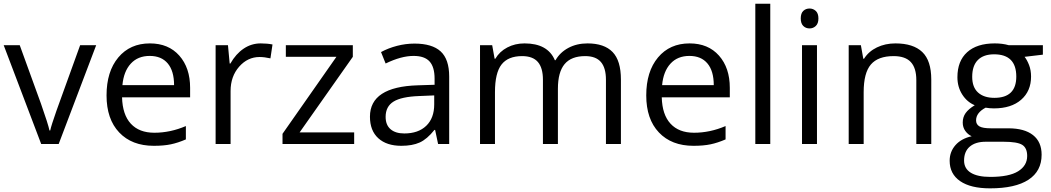

<svg xmlns="http://www.w3.org/2000/svg" viewBox="-20 -780 5693 1040"><path d="M203.1 0 0 -535.2H86.9L202.1 -217.8Q241.2 -106.4 248 -73.2H252Q257.3 -99.1 285.9 -180.4Q314.5 -261.7 414.1 -535.2H501L297.9 0Z M813 9.8Q694.3 9.8 625.7 -62.5Q557.1 -134.8 557.1 -263.2Q557.1 -392.6 620.8 -468.8Q684.6 -544.9 792 -544.9Q892.6 -544.9 951.2 -478.8Q1009.8 -412.6 1009.8 -304.2V-252.9H641.1Q643.6 -158.7 688.7 -109.9Q733.9 -61 815.9 -61Q902.3 -61 986.8 -97.2V-24.9Q943.8 -6.3 905.5 1.7Q867.2 9.8 813 9.8ZM791 -477.1Q726.6 -477.1 688.2 -435.1Q649.9 -393.1 643.1 -318.8H922.9Q922.9 -395.5 888.7 -436.3Q854.5 -477.1 791 -477.1Z M1392.1 -544.9Q1427.7 -544.9 1456.1 -539.1L1444.8 -463.9Q1411.6 -471.2 1386.2 -471.2Q1321.3 -471.2 1275.1 -418.5Q1229 -365.7 1229 -287.1V0H1147.9V-535.2H1214.8L1224.1 -436H1228Q1257.8 -488.3 1299.8 -516.6Q1341.8 -544.9 1392.1 -544.9Z M1898.4 0H1510.3V-55.2L1802.2 -472.2H1528.3V-535.2H1891.1V-472.2L1603 -63H1898.4Z M2353 0 2336.9 -76.2H2333Q2293 -25.9 2253.2 -8.1Q2213.4 9.8 2153.8 9.8Q2074.2 9.8 2029.1 -31.2Q1983.9 -72.3 1983.9 -147.9Q1983.9 -310.1 2243.2 -317.9L2334 -320.8V-354Q2334 -417 2306.9 -447Q2279.8 -477.1 2220.2 -477.1Q2153.3 -477.1 2068.8 -436L2043.9 -498Q2083.5 -519.5 2130.6 -531.7Q2177.7 -543.9 2225.1 -543.9Q2320.8 -543.9 2366.9 -501.5Q2413.1 -459 2413.1 -365.2V0ZM2169.9 -57.1Q2245.6 -57.1 2288.8 -98.6Q2332 -140.1 2332 -214.8V-263.2L2251 -259.8Q2154.3 -256.3 2111.6 -229.7Q2068.8 -203.1 2068.8 -147Q2068.8 -103 2095.5 -80.1Q2122.1 -57.1 2169.9 -57.1Z M3262.2 0V-348.1Q3262.2 -412.1 3234.9 -444.1Q3207.5 -476.1 3149.9 -476.1Q3074.2 -476.1 3038.1 -432.6Q3002 -389.2 3002 -298.8V0H2920.9V-348.1Q2920.9 -412.1 2893.6 -444.1Q2866.2 -476.1 2808.1 -476.1Q2731.9 -476.1 2696.5 -430.4Q2661.1 -384.8 2661.1 -280.8V0H2580.1V-535.2H2646L2659.2 -461.9H2663.1Q2686 -501 2727.8 -522.9Q2769.5 -544.9 2821.3 -544.9Q2946.8 -544.9 2985.4 -454.1H2989.3Q3013.2 -496.1 3058.6 -520.5Q3104 -544.9 3162.1 -544.9Q3252.9 -544.9 3298.1 -498.3Q3343.3 -451.7 3343.3 -349.1V0Z M3736.3 9.8Q3617.7 9.8 3549.1 -62.5Q3480.5 -134.8 3480.5 -263.2Q3480.5 -392.6 3544.2 -468.8Q3607.9 -544.9 3715.3 -544.9Q3815.9 -544.9 3874.5 -478.8Q3933.1 -412.6 3933.1 -304.2V-252.9H3564.5Q3566.9 -158.7 3612.1 -109.9Q3657.2 -61 3739.3 -61Q3825.7 -61 3910.2 -97.2V-24.9Q3867.2 -6.3 3828.9 1.7Q3790.5 9.8 3736.3 9.8ZM3714.4 -477.1Q3649.9 -477.1 3611.6 -435.1Q3573.2 -393.1 3566.4 -318.8H3846.2Q3846.2 -395.5 3812 -436.3Q3777.8 -477.1 3714.4 -477.1Z M4152.3 0H4071.3V-759.8H4152.3Z M4405.3 0H4324.2V-535.2H4405.3ZM4317.4 -680.2Q4317.4 -708 4331.1 -720.9Q4344.7 -733.9 4365.2 -733.9Q4384.8 -733.9 4398.9 -720.7Q4413.1 -707.5 4413.1 -680.2Q4413.1 -652.8 4398.9 -639.4Q4384.8 -626 4365.2 -626Q4344.7 -626 4331.1 -639.4Q4317.4 -652.8 4317.4 -680.2Z M4943.4 0V-346.2Q4943.4 -411.6 4913.6 -443.8Q4883.8 -476.1 4820.3 -476.1Q4736.3 -476.1 4697.3 -430.7Q4658.2 -385.3 4658.2 -280.8V0H4577.1V-535.2H4643.1L4656.2 -461.9H4660.2Q4685.1 -501.5 4730 -523.2Q4774.9 -544.9 4830.1 -544.9Q4926.8 -544.9 4975.6 -498.3Q5024.4 -451.7 5024.4 -349.1V0Z M5628.9 -535.2V-483.9L5529.8 -472.2Q5543.5 -455.1 5554.2 -427.5Q5564.9 -399.9 5564.9 -365.2Q5564.9 -286.6 5511.2 -239.7Q5457.5 -192.9 5363.8 -192.9Q5339.8 -192.9 5318.8 -196.8Q5267.1 -169.4 5267.1 -127.9Q5267.1 -106 5285.2 -95.5Q5303.2 -85 5347.2 -85H5441.9Q5528.8 -85 5575.4 -48.3Q5622.1 -11.7 5622.1 58.1Q5622.1 147 5550.8 193.6Q5479.5 240.2 5342.8 240.2Q5237.8 240.2 5180.9 201.2Q5124 162.1 5124 90.8Q5124 42 5155.3 6.3Q5186.5 -29.3 5243.2 -42Q5222.7 -51.3 5208.7 -70.8Q5194.8 -90.3 5194.8 -116.2Q5194.8 -145.5 5210.4 -167.5Q5226.1 -189.5 5259.8 -210Q5218.3 -227.1 5192.1 -268.1Q5166 -309.1 5166 -361.8Q5166 -449.7 5218.8 -497.3Q5271.5 -544.9 5368.2 -544.9Q5410.2 -544.9 5443.8 -535.2ZM5202.1 89.8Q5202.1 133.3 5238.8 155.8Q5275.4 178.2 5343.8 178.2Q5445.8 178.2 5494.9 147.7Q5543.9 117.2 5543.9 64.9Q5543.9 21.5 5517.1 4.6Q5490.2 -12.2 5416 -12.2H5318.8Q5263.7 -12.2 5232.9 14.2Q5202.1 40.5 5202.1 89.8ZM5246.1 -363.8Q5246.1 -307.6 5277.8 -278.8Q5309.6 -250 5366.2 -250Q5484.9 -250 5484.9 -365.2Q5484.9 -485.8 5364.7 -485.8Q5307.6 -485.8 5276.9 -455.1Q5246.1 -424.3 5246.1 -363.8Z"/></svg>

Font: f0_57812 
Style: Regular
Weight: 400
Foundry: Ascender Corporation
Version: Version 1.10